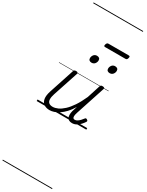

<svg xmlns="http://www.w3.org/2000/svg" viewBox="-497 -1337 1652 2164"><g transform="rotate(30 328.5 -255.0)"><path d="M175 17Q131 17 101.5 -3.5Q72 -24 65 -65.5Q58 -107 79 -171L185 -494Q189 -506 195.5 -510.5Q202 -515 216 -515Q232 -515 238 -509Q244 -503 240 -491L132 -164Q118 -122 119 -92.5Q120 -63 137.5 -48Q155 -33 188 -33Q218 -33 253.5 -49Q289 -65 327 -100Q365 -135 402.5 -191Q440 -247 476 -327L530 -495Q534 -508 540 -512Q546 -516 560 -516Q576 -516 582.5 -510.5Q589 -505 585 -493L459 -109Q451 -83 450 -65.5Q449 -48 455.5 -39.5Q462 -31 476 -31Q493 -31 509.5 -41.5Q526 -52 540.5 -67.5Q555 -83 566 -98Q571 -106 578 -108Q585 -110 595 -103Q605 -97 606 -90Q607 -83 602 -76Q590 -57 570.5 -35.5Q551 -14 525 1.5Q499 17 468 17Q444 17 428.5 8.5Q413 0 405.5 -15.5Q398 -31 398 -53Q398 -75 405 -103L426 -169Q395 -117 361.5 -81.5Q328 -46 295 -24Q262 -2 231.5 7.5Q201 17 175 17ZM318 -683Q301 -683 289.5 -692Q278 -701 278 -719Q278 -743 293 -762.5Q308 -782 335 -782Q353 -782 364.5 -773Q376 -764 376 -745Q376 -722 361 -702.5Q346 -683 318 -683ZM554 -683Q537 -683 525.5 -692Q514 -701 514 -719Q514 -743 529 -762.5Q544 -782 571 -782Q589 -782 600.5 -773Q612 -764 612 -745Q612 -722 597 -702.5Q582 -683 554 -683ZM364 -912Q351 -912 349 -918.5Q347 -925 350 -937Q354 -950 360 -957Q366 -964 378 -964H642Q654 -964 656.5 -957Q659 -950 655 -937Q652 -924 645.5 -918Q639 -912 628 -912ZM0 763H646V773H0ZM0 -20H646V0H0ZM0 -505H646V-500H0ZM0 -1283H646V-1273H0Z"/></g></svg>

Font: Playwrite NL Guides
Style: Regular
Weight: 400
Designer: Veronika Burian, José Scaglione
Foundry: TypeTogether
Version: Version 1.003